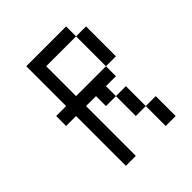

<svg xmlns="http://www.w3.org/2000/svg" viewBox="-176 -739 852 852"><g transform="rotate(-45 250.0 -312.5)"><path d="M375 -562.5H187.5V-375H375V-312.5H312.5V-250H250V-312.5H187.5V0H125V-312.5H62.5V-375H125V-625H375ZM312.5 -250H375V-125H312.5ZM375 -125H437.5V0H375ZM375 -562.5H437.5V-375H375Z"/></g></svg>

Font: ChillBitmapSE 16px
Style: Regular
Weight: 400
Designer: Designed by Warren2060
Foundry: ChillType
Version: Version 1.000